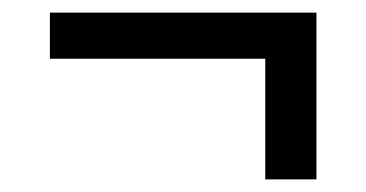

<svg xmlns="http://www.w3.org/2000/svg" viewBox="-20 -362 580 304"><path d="M400 -78V-269H59V-342H481V-78Z"/></svg>

Font: IBM Plex Sans Condensed Text
Style: Regular
Weight: 450
Width: 3
Designer: Mike Abbink, Paul van der Laan, Pieter van Rosmalen
Foundry: Bold Monday
Version: Version 1.1